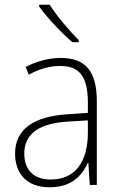

<svg xmlns="http://www.w3.org/2000/svg" viewBox="-20 -785 508 815"><path d="M191 -765H146V-758C178 -712 240 -646 287 -606H314V-615C273 -656 220 -718 191 -765ZM238 -539C185 -539 134 -524 89 -501L102 -468C150 -494 193 -505 236 -505C316 -505 353 -462 353 -349V-306L267 -300C125 -291 44 -238 44 -133C44 -49 93 10 190 10C282 10 327 -37 353 -94H355L361 0H391V-355C391 -484 342 -539 238 -539ZM270 -269 353 -274V-219C352 -101 302 -23 195 -23C124 -23 83 -63 83 -133C83 -220 150 -262 270 -269Z"/></svg>

Font: Noto Sans Thai Looped SemiCondensed ExtraLight
Style: Regular
Weight: 200
Width: 4
Designer: Sasikarn Vongin, Ben Mitchell
Foundry: The Fontpad Ltd
Version: Version 1.001